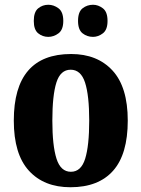

<svg xmlns="http://www.w3.org/2000/svg" viewBox="-20 -777 594 807"><path d="M276 10Q165 10 101.5 -59.5Q38 -129 38 -270Q38 -550 279 -550Q389 -550 453 -480.5Q517 -411 517 -270Q517 -129 455.5 -59.5Q394 10 276 10ZM278 -55Q321 -55 338 -110Q355 -165 355 -270Q355 -376 337.5 -430Q320 -484 277 -484Q234 -484 217 -430Q200 -376 200 -270Q200 -165 217.5 -110Q235 -55 278 -55ZM371 -622Q346 -622 327 -637Q308 -652 308 -689Q308 -727 327 -742Q346 -757 371 -757Q393 -757 412.5 -742Q432 -727 432 -689Q432 -652 412.5 -637Q393 -622 371 -622ZM183 -622Q159 -622 140.5 -637Q122 -652 122 -689Q122 -727 140.5 -742Q159 -757 183 -757Q206 -757 226 -742Q246 -727 246 -689Q246 -652 226 -637Q206 -622 183 -622Z"/></svg>

Font: Noto Serif Armenian Condensed ExtraBold
Style: Regular
Weight: 800
Width: 3
Designer: Monotype Design Team
Foundry: Monotype Imaging Inc.
Version: Version 2.008; ttfautohint (v1.8.4.7-5d5b)